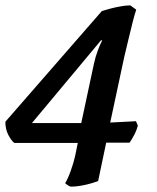

<svg xmlns="http://www.w3.org/2000/svg" viewBox="-30 -587 586 716"><path d="M235 109Q231 109 224 104.5Q217 100 213 96Q223 80 234 49.5Q245 19 251 -9L260 -54H23Q12 -63 1 -84Q-10 -105 -10 -133L350 -546Q363 -550 382 -555Q401 -560 421 -563.5Q441 -567 456 -567L478 -551Q472 -533 465 -505.5Q458 -478 450 -444.5Q442 -411 433 -373L381 -130L477 -135L484 -119Q480 -102 470 -83Q460 -64 453 -55H366L336 88Q326 92 309 97Q292 102 272 105.5Q252 109 235 109ZM89 -128H273L320 -348Q326 -376 335 -399.5Q344 -423 351 -436L347 -437Z"/></svg>

Font: Texturina 12pt
Style: Bold Italic
Weight: 700
Italic angle: -11°
Designer: Guillermo Torres Carreño
Foundry: Omnibus-Type
Version: Version 1.002